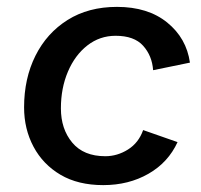

<svg xmlns="http://www.w3.org/2000/svg" viewBox="-20 -529 585 558"><path d="M280 9Q207 9 156 -21Q105 -51 77.5 -102.5Q50 -154 50 -217Q50 -301 83 -367Q116 -433 176.5 -471Q237 -509 320 -509Q410 -509 466 -463.5Q522 -418 532 -347L425 -325Q422 -367 396 -396Q370 -425 316 -425Q270 -425 234 -397Q198 -369 177.5 -321Q157 -273 157 -214Q157 -154 190 -114.5Q223 -75 286 -75Q321 -75 352 -94.5Q383 -114 396 -151L496 -116Q469 -57 411.5 -24Q354 9 280 9Z"/></svg>

Font: Work Sans Medium
Style: Italic
Weight: 500
Italic angle: -13°
Designer: Wei Huang
Foundry: Wei Huang
Version: Version 2.012; ttfautohint (v1.8.3)